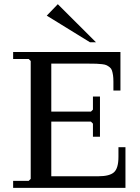

<svg xmlns="http://www.w3.org/2000/svg" viewBox="-20 -914 679 934"><path d="M417.5 -708.5 207.5 -837.9 261.2 -893.6 446.8 -708.5ZM229.5 -322.3V-56.6H459Q512.7 -56.6 534.4 -75.9Q556.2 -95.2 556.2 -151.4V-197.8H590.3V0H43.9V-34.2H119.6L129.4 -43.9V-617.2L119.6 -627H43.9V-661.1H565.9V-473.6H531.7V-517.1Q531.7 -535.2 529.8 -548.1Q527.8 -561 524.7 -570.8Q521.5 -580.6 514.2 -586.4Q506.8 -592.3 499.3 -596.2Q491.7 -600.1 477.1 -601.8Q462.4 -603.5 449 -604Q435.5 -604.5 412.6 -604.5H229.5V-371.1H422.4L432.1 -380.9V-444.3H466.3V-249H432.1V-312.5L422.4 -322.3Z"/></svg>

Font: Happy Times at the IKOB
Style: Regular
Weight: 400
Designer: Lucas Le Bihan
Foundry: Lucas Le Bihan
Version: Version 1.000;PS 1.0;hotconv 1.0.88;makeotf.lib2.5.647800